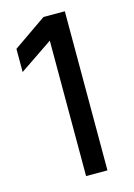

<svg xmlns="http://www.w3.org/2000/svg" viewBox="-109 -758 568 816"><g transform="rotate(-15 175.0 -350.0)"><path d="M166 -596 20 -497V-599L166 -700H260V0H166Z"/></g></svg>

Font: PT Root UI Medium
Style: Regular
Weight: 500
Designer: Vitaly Kuzmin
Foundry: ParaType Ltd.
Version: Version 2.001G